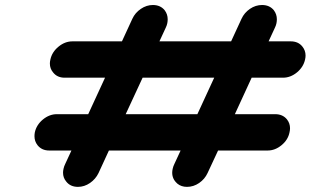

<svg xmlns="http://www.w3.org/2000/svg" viewBox="-20 -728 1210 748"><path d="M749 -283.2 814.5 -425.3H535.6L469.7 -283.2ZM1052.2 -283.2Q1081.5 -283.2 1098.1 -262.7Q1109.9 -247.6 1109.9 -228.5Q1109.9 -220.7 1107.9 -212.4Q1102.1 -183.1 1076.9 -162.4Q1051.8 -141.6 1022.5 -141.6H829.6L788.6 -53.7Q777.8 -30.3 755.9 -15.1Q733.9 0 708.5 0Q686.5 0 671.4 -12.2L669.9 -13.7H669.4V-14.2Q650.9 -30.8 650.9 -55.2Q650.9 -62.5 652.8 -70.8Q654.8 -80.1 659.2 -88.9L683.6 -141.6H404.3L363.8 -53.7Q352.5 -30.3 330.6 -15.1Q308.6 0 283.7 0Q253.9 0 237.8 -21Q225.6 -35.6 225.6 -55.2Q225.6 -62.5 227.5 -70.8Q229.5 -80.1 233.9 -88.9L258.3 -141.6H171.9Q142.6 -141.6 126 -162.6Q114.3 -177.7 114.3 -197.3Q114.3 -204.6 115.7 -212.4Q122.1 -241.7 147.2 -262.5Q172.4 -283.2 201.7 -283.2H323.7L389.2 -425.3H231.9Q202.6 -425.3 186.5 -446.3Q174.3 -460.9 174.3 -480.5Q174.3 -487.8 176.3 -496.1Q182.6 -525.4 207.8 -546.1Q232.9 -566.9 262.2 -566.9H455.1L495.6 -654.8Q506.3 -678.2 528.6 -693.4Q550.8 -708.5 575.7 -708.5Q605 -708.5 621.6 -688Q633.3 -672.4 633.3 -652.8Q633.3 -645.5 631.8 -637.7Q629.9 -628.4 625.5 -619.6L601.1 -566.9H880.4L920.9 -654.8Q931.6 -678.2 953.6 -693.4Q975.6 -708.5 1001 -708.5Q1030.3 -708.5 1046.9 -688Q1058.6 -672.4 1058.6 -652.8Q1058.6 -645.5 1057.1 -637.7Q1055.2 -628.4 1050.8 -619.6L1026.4 -566.9H1112.8Q1142.1 -566.9 1158.2 -546.4Q1170.4 -531.2 1170.4 -511.7Q1170.4 -504.4 1168.5 -496.1Q1162.1 -466.8 1137 -446Q1111.8 -425.3 1082.5 -425.3H960.4L895 -283.2Z"/></svg>

Font: Robtronika
Style: Italic
Weight: 400
Italic angle: -12°
Designer: GGBot
Version: 1.00